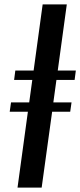

<svg xmlns="http://www.w3.org/2000/svg" viewBox="-20 -851 364 871"><path d="M59.5 0 106.5 -344H24L30 -386.5H112.5L126.5 -488.5H44L49.5 -531H132.5L173.5 -831H283L242 -531H324L318.5 -488.5H236L222 -386.5H304.5L298.5 -344H216.5L169 0Z"/></svg>

Font: Merriweather 96pt Medium
Style: Italic
Weight: 500
Italic angle: -7.8°
Version: Version 2.101